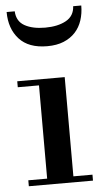

<svg xmlns="http://www.w3.org/2000/svg" viewBox="-53 -768 436 802"><g transform="rotate(-5 165.0 -366.5)"><path d="M25 -441H224V-25H304V0H35V-25H114V-416H25ZM40 -733Q42 -691 75 -672.5Q108 -654 161 -654Q214 -654 248.5 -673Q283 -692 285 -733H319Q319 -700 309.5 -671Q300 -642 280.5 -621Q261 -600 232 -588Q203 -576 163 -576Q85 -576 45.5 -619.5Q6 -663 6 -733Z"/></g></svg>

Font: Libre Bodoni
Style: Regular
Weight: 400
Designer: Pablo Impallari, Rodrigo Fuenzalida
Foundry: Pablo Impallari, Rodrigo Fuenzalida
Version: Version 1.001; ttfautohint (v1.5.65-e2d9)